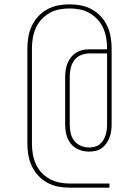

<svg xmlns="http://www.w3.org/2000/svg" viewBox="-20 -782 640 884"><path d="M484 82H300Q273 82 247 77Q221 72 197.5 59Q174 46 155.5 26Q137 6 126 -18Q115 -42 110.5 -68.5Q106 -95 106 -121V-559Q106 -585 110.5 -611.5Q115 -638 126 -662Q137 -686 155.5 -706Q174 -726 197.5 -739Q221 -752 247 -757Q273 -762 300 -762Q327 -762 353 -757Q379 -752 402.5 -739Q426 -726 444.5 -706Q463 -686 474 -662Q485 -638 489.5 -611.5Q494 -585 494 -559V-210Q494 -195 492 -179.5Q490 -164 484.5 -149.5Q479 -135 470 -122Q461 -109 448.5 -100Q436 -91 421 -87.5Q406 -84 390 -84Q366 -84 343.5 -93Q321 -102 306 -120.5Q291 -139 285.5 -162.5Q280 -186 280 -210V-429Q280 -444 282.5 -460Q285 -476 291 -491Q297 -506 307 -518.5Q317 -531 330.5 -539.5Q344 -548 359.5 -551.5Q375 -555 391 -555H473V-559Q473 -583 469 -606.5Q465 -630 455.5 -652Q446 -674 429.5 -692Q413 -710 392 -722Q371 -734 347.5 -738.5Q324 -743 300 -743Q276 -743 252.5 -738.5Q229 -734 208 -722Q187 -710 170.5 -692Q154 -674 144.5 -652Q135 -630 131 -606.5Q127 -583 127 -559V-121Q127 -97 131 -73.5Q135 -50 144.5 -28Q154 -6 170.5 12Q187 30 208 41.5Q229 53 252.5 58Q276 63 300 63H484ZM390 -103Q403 -103 415.5 -106Q428 -109 438 -117Q448 -125 455 -136Q462 -147 466 -159.5Q470 -172 471.5 -184.5Q473 -197 473 -210V-536H391Q371 -536 352 -528Q333 -520 321.5 -504Q310 -488 305.5 -468Q301 -448 301 -429V-210Q301 -190 305 -170.5Q309 -151 321 -135Q333 -119 351.5 -111Q370 -103 390 -103Z"/></svg>

Font: Iosevka Curly Slab ThEx
Style: Regular
Weight: 100
Width: 7
Monospace: yes
Designer: Belleve Invis
Foundry: Belleve Invis
Version: Version 11.1.0; ttfautohint (v1.8.3)